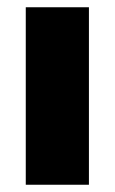

<svg xmlns="http://www.w3.org/2000/svg" viewBox="-20 -509 316 529"><path d="M51 0H225V-489H51Z"/></svg>

Font: MV Cash ExtraBold
Style: Regular
Weight: 800
Designer: Rodrigo Fuenzalida
Foundry: fragTYPE
Version: Version 1.100;Glyphs 3.1.2 (3151)